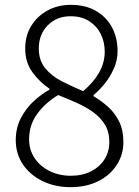

<svg xmlns="http://www.w3.org/2000/svg" viewBox="-20 -759 575 792"><path d="M271 13Q206 13 154.5 -12.5Q103 -38 74 -81.5Q45 -125 45 -181Q45 -231 66 -271.5Q87 -312 119 -341.5Q151 -371 184 -389V-393Q145 -419 114.5 -460Q84 -501 84 -559Q84 -612 109 -652.5Q134 -693 176.5 -716Q219 -739 272 -739Q333 -739 376 -714Q419 -689 442 -646Q465 -603 465 -548Q465 -509 448.5 -473.5Q432 -438 409.5 -411Q387 -384 366 -367V-362Q397 -344 425.5 -318.5Q454 -293 471.5 -257.5Q489 -222 489 -172Q489 -121 461.5 -78.5Q434 -36 385 -11.5Q336 13 271 13ZM323 -383Q366 -419 389 -460Q412 -501 412 -546Q412 -586 395.5 -619Q379 -652 347.5 -672Q316 -692 271 -692Q214 -692 177 -654.5Q140 -617 140 -559Q140 -510 166.5 -477.5Q193 -445 235.5 -423.5Q278 -402 323 -383ZM272 -34Q320 -34 356 -52.5Q392 -71 411.5 -102.5Q431 -134 431 -173Q431 -215 413 -244.5Q395 -274 365.5 -295.5Q336 -317 298 -334Q260 -351 220 -367Q168 -336 134 -290Q100 -244 100 -184Q100 -142 122 -108Q144 -74 183.5 -54Q223 -34 272 -34Z"/></svg>

Font: Noto Sans KR Thin Light
Style: Regular
Weight: 300
Version: Version 2.004-H2;hotconv 1.0.118;makeotfexe 2.5.65603